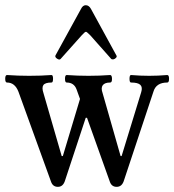

<svg xmlns="http://www.w3.org/2000/svg" viewBox="-21 -706 669 737"><path d="M211.9 -480Q207.5 -474.6 198.2 -480.7Q189 -486.8 191.9 -493.2L290 -671.9Q296.9 -686 308.1 -686Q320.3 -686 328.1 -671.9L425.8 -493.2Q428.7 -489.3 424.6 -484.4Q420.4 -479.5 414.8 -478.3Q409.2 -477.1 405.8 -480L325.2 -570.8Q312 -584 309.1 -584Q304.7 -584 293 -570.8ZM201.2 11.2Q181.6 11.2 174.8 -8.8L49.8 -354Q36.1 -389.2 5.9 -389.2Q-1 -389.2 -1 -403.6Q-1 -418 5.9 -418Q49.3 -415 90.8 -415Q136.7 -415 176.8 -418Q182.6 -418 182.6 -403.6Q182.6 -389.2 176.8 -389.2Q152.3 -389.2 145.5 -379.4Q138.7 -369.6 146 -348.1L215.8 -106.9H220.2L286.1 -326.2L272.9 -362.8Q263.2 -389.2 234.9 -389.2Q228.5 -389.2 228.5 -403.6Q228.5 -418 234.9 -418Q276.9 -415 318.8 -415Q361.3 -415 401.9 -418Q408.7 -418 408.9 -403.6Q409.2 -389.2 401.9 -389.2Q380.9 -389.2 373.3 -378.7Q365.7 -368.2 373 -348.1L441.9 -106.9H445.8L521 -352.1Q526.9 -371.1 517.8 -380.1Q508.8 -389.2 481.9 -389.2Q476.1 -389.2 476.1 -403.6Q476.1 -418 481.9 -418Q517.6 -415 551.8 -415Q585 -415 621.1 -418Q627.9 -418 627.9 -403.6Q627.9 -389.2 621.1 -389.2Q578.1 -389.2 567.9 -354L455.1 -14.2Q447.8 11.2 426.8 11.2Q407.7 11.2 400.9 -7.8L313 -253.9H308.1L229 -14.2Q221.7 11.2 201.2 11.2Z"/></svg>

Font: Junicode SmCond Medium
Style: Regular
Weight: 500
Width: 4
Designer: Peter S. Baker
Version: Version 2.206